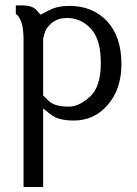

<svg xmlns="http://www.w3.org/2000/svg" viewBox="-20 -457 520 728"><path d="M243.2 -434.6Q197.3 -434.6 166 -418Q133.8 -401.4 133.8 -401.4Q133.8 -401.4 118.2 -418.9Q102.5 -436.5 63.5 -436.5Q55.7 -436.5 40 -436.5Q40 -428.7 40 -404.3Q53.7 -394.5 60.5 -374Q68.4 -353.5 69.3 -311.5Q69.3 -124 69.3 252Q87.9 252 143.6 252Q143.6 177.7 143.6 -45.9Q143.6 -45.9 171.9 -23.4Q200.2 0 259.8 0Q337.9 0 388.7 -59.6Q440.4 -119.1 440.4 -213.9Q440.4 -318.4 385.7 -377Q331.1 -434.6 243.2 -434.6ZM241.2 -52.7Q186.5 -52.7 165 -74.2Q143.6 -94.7 143.6 -94.7Q143.6 -113.3 143.6 -149.4Q143.6 -190.4 143.6 -311.5Q143.6 -311.5 149.4 -331.1Q154.3 -349.6 172.9 -367.2Q182.6 -376 198.2 -382.8Q212.9 -388.7 235.4 -388.7Q287.1 -388.7 325.2 -347.7Q362.3 -307.6 362.3 -217.8Q362.3 -127 320.3 -89.8Q279.3 -52.7 241.2 -52.7Z"/></svg>

Font: BSRU BANSOMDEJ
Style: Regular
Weight: 400
Designer: Wisit Potiwat
Version: Version 1.000;PS 002.000;hotconv 1.0.70;makeotf.lib2.5.58329